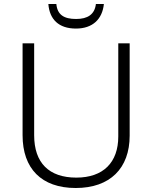

<svg xmlns="http://www.w3.org/2000/svg" viewBox="-20 -931 762 961"><path d="M500 -911H460C454 -859 419 -836 361 -836C300 -836 267 -857 262 -911H222C228 -834 274 -788 360 -788C444 -788 492 -835 500 -911ZM629 -252V-714H572V-248C572 -118 497 -42 362 -42C225 -42 151 -116 151 -254V-714H93V-254C93 -88 187 10 359 10C531 10 629 -89 629 -252Z"/></svg>

Font: Noto Sans Telugu Light
Style: Regular
Weight: 300
Designer: Jelle Bosma - Monotype Design Team
Foundry: Monotype Imaging Inc.
Version: Version 2.005